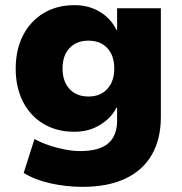

<svg xmlns="http://www.w3.org/2000/svg" viewBox="-20 -535 709 746"><path d="M301 191Q238 191 177 177.5Q116 164 72 137L114 5Q139 19 170 29.5Q201 40 233 46Q265 52 291 52Q365 52 400 22.5Q435 -7 435 -67V-116H432Q412 -76 368.5 -49.5Q325 -23 269 -23Q201 -23 149.5 -53.5Q98 -84 69.5 -139.5Q41 -195 41 -268Q41 -342 69.5 -397.5Q98 -453 149.5 -484Q201 -515 269 -515Q326 -515 369 -488.5Q412 -462 432 -419H435V-503H605V-80Q605 5 570 66Q535 127 467 159Q399 191 301 191ZM324 -160Q370 -160 397 -189.5Q424 -219 424 -269Q424 -319 397 -348Q370 -377 324 -377Q277 -377 250 -348Q223 -319 223 -269Q223 -219 250 -189.5Q277 -160 324 -160Z"/></svg>

Font: Nunito Sans 8pt Black
Style: Regular
Weight: 900
Version: Version 3.101;gftools[0.9.27]